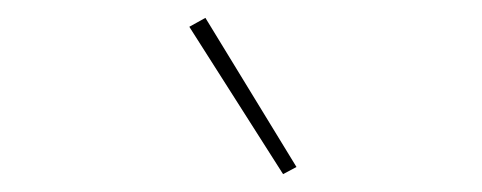

<svg xmlns="http://www.w3.org/2000/svg" viewBox="-20 -788 540 215"><path d="M297 -593 192 -758 210 -768 312 -601Z"/></svg>

Font: Iosevka Curly Thin Oblique
Style: Regular
Weight: 100
Italic angle: -9°
Monospace: yes
Designer: Belleve Invis
Foundry: Belleve Invis
Version: Version 11.1.0; ttfautohint (v1.8.3)